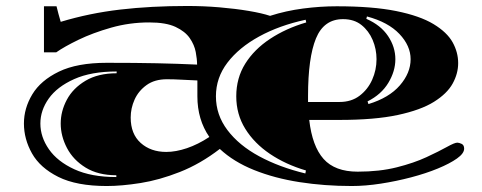

<svg xmlns="http://www.w3.org/2000/svg" viewBox="-20 -600 1612 642"><path d="M337 22Q236 22 175 -8.5Q114 -39 87 -87Q60 -135 60 -187Q60 -238 88 -284.5Q116 -331 177 -360.5Q238 -390 337 -390Q435 -390 504 -388.5Q573 -387 639 -384Q639 -402 634.5 -426Q630 -450 614.5 -472.5Q599 -495 567 -510Q535 -525 479 -525Q413 -525 351.5 -507.5Q290 -490 242.5 -467Q195 -444 168 -425H127V-579H169Q171 -571 175.5 -553.5Q180 -536 183 -527Q279 -556 382 -568Q485 -580 606 -580Q661 -580 714 -575.5Q767 -571 811.5 -563.5Q856 -556 883 -547Q936 -564 993.5 -571.5Q1051 -579 1106 -579Q1226 -579 1305 -563Q1384 -547 1429.5 -519.5Q1475 -492 1493.5 -458.5Q1512 -425 1512 -389Q1512 -354 1493.5 -320.5Q1475 -287 1431 -259.5Q1387 -232 1310 -215.5Q1233 -199 1115 -199H1014Q1024 -111 1062 -68.5Q1100 -26 1176 -26Q1249 -26 1306.5 -40.5Q1364 -55 1406 -74.5Q1448 -94 1474 -108.5Q1500 -123 1509 -123Q1515 -123 1523.5 -119Q1532 -115 1532 -103Q1532 -87 1508 -70Q1484 -53 1444 -36.5Q1404 -20 1354.5 -7Q1305 6 1253.5 14Q1202 22 1156 22Q1065 22 981.5 9Q898 -4 829.5 -31.5Q761 -59 715 -102Q650 -52 581.5 -25Q513 2 450 12Q387 22 337 22ZM1212 -252Q1281 -273 1317 -314.5Q1353 -356 1353 -402Q1353 -447 1315.5 -486.5Q1278 -526 1207 -545L1205 -537Q1253 -516 1277.5 -479.5Q1302 -443 1302 -402Q1302 -362 1278.5 -323Q1255 -284 1209 -261ZM1010 -279Q1010 -268 1010 -259H1115Q1155 -259 1182.5 -280Q1210 -301 1224.5 -333.5Q1239 -366 1239 -402Q1239 -436 1226 -466.5Q1213 -497 1188.5 -516.5Q1164 -536 1127 -536Q1063 -536 1036.5 -471.5Q1010 -407 1010 -279ZM1001 -20 1003 -30Q935 -50 882.5 -85.5Q830 -121 800 -169.5Q770 -218 770 -278Q770 -339 800 -387Q830 -435 883 -470Q936 -505 1004 -525L1002 -534Q914 -515 846.5 -478Q779 -441 740.5 -390.5Q702 -340 702 -278Q702 -216 740.5 -165Q779 -114 846.5 -77.5Q914 -41 1001 -20ZM369 -8V-14Q308 -14 266.5 -39.5Q225 -65 204 -105Q183 -145 183 -187Q183 -228 203.5 -266.5Q224 -305 266 -330Q308 -355 370 -355V-361Q285 -361 228 -335.5Q171 -310 143 -270.5Q115 -231 115 -187Q115 -142 143.5 -101Q172 -60 228.5 -34Q285 -8 369 -8ZM536 -92Q568 -92 605 -104.5Q642 -117 680 -142Q640 -200 640 -278V-331Q614 -332 587.5 -333.5Q561 -335 538 -335Q497 -335 470 -315.5Q443 -296 430 -267Q417 -238 417 -207Q417 -152 450.5 -122Q484 -92 536 -92Z"/></svg>

Font: Diplomata
Style: Regular
Weight: 400
Designer: Eduardo Rodriguez Tunni
Foundry: Eduardo Rodriguez Tunni
Version: Version 1.002; ttfautohint (v1.8.4.7-5d5b);gftools[0.9.23]